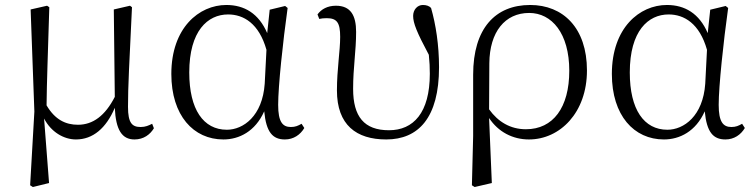

<svg xmlns="http://www.w3.org/2000/svg" viewBox="-20 -546 3034 771"><path d="M285 14C353 14 406 -31 441 -113C445 -24 470 14 520 14C557 14 583 -6 598 -31L591 -49C577 -42 564 -36 545 -36C511 -36 494 -51 494 -117C494 -198 499 -288 510 -517L502 -523L437 -508L441 -157C402 -81 353 -45 293 -45C244 -45 201 -65 167 -123C168 -219 172 -317 178 -517L169 -523L103 -508L118 -98L101 198L112 205L177 189L157 -70C185 -16 236 14 285 14Z M877 14C940 14 1005 -18 1041 -99C1049 -15 1075 14 1124 14C1159 14 1186 -5 1202 -32L1191 -49C1177 -41 1166 -36 1148 -36C1115 -36 1097 -56 1097 -125C1097 -199 1116 -379 1135 -514L1125 -522L1063 -507L1053 -413C1019 -492 961 -526 889 -526C779 -526 668 -434 668 -249C668 -82 757 14 877 14ZM1050 -346 1043 -210C1034 -80 957 -25 891 -25C797 -25 740 -106 740 -255C740 -422 814 -488 896 -488C958 -488 1020 -452 1050 -346Z M1531 14C1660 14 1743 -73 1743 -276C1743 -365 1730 -448 1711 -514C1704 -522 1692 -526 1678 -526C1656 -526 1639 -507 1639 -482C1639 -453 1654 -416 1702 -326C1705 -298 1706 -274 1706 -250C1706 -93 1640 -23 1542 -23C1442 -23 1398 -78 1398 -189C1398 -276 1410 -340 1410 -418C1410 -484 1388 -523 1329 -523C1295 -523 1270 -509 1255 -488L1262 -470C1270 -472 1281 -473 1292 -473C1333 -473 1346 -455 1346 -398C1346 -342 1333 -267 1333 -183C1333 -44 1411 14 1531 14Z M1875 198 1886 205 1955 189 1944 -72C1981 -16 2039 14 2104 14C2229 14 2337 -94 2337 -263C2337 -434 2241 -526 2109 -526C1969 -526 1880 -432 1880 -246V0ZM1944 -107 1945 -292C1946 -418 2008 -494 2105 -494C2196 -494 2266 -412 2266 -262C2266 -114 2201 -27 2092 -27C2029 -27 1980 -57 1944 -107Z M2646 14C2709 14 2774 -18 2810 -99C2818 -15 2844 14 2893 14C2928 14 2955 -5 2971 -32L2960 -49C2946 -41 2935 -36 2917 -36C2884 -36 2866 -56 2866 -125C2866 -199 2885 -379 2904 -514L2894 -522L2832 -507L2822 -413C2788 -492 2730 -526 2658 -526C2548 -526 2437 -434 2437 -249C2437 -82 2526 14 2646 14ZM2819 -346 2812 -210C2803 -80 2726 -25 2660 -25C2566 -25 2509 -106 2509 -255C2509 -422 2583 -488 2665 -488C2727 -488 2789 -452 2819 -346Z"/></svg>

Font: Noto Serif JP Light
Style: Regular
Weight: 300
Designer: Ryoko NISHIZUKA 西塚涼子 (kana & ideographs); Frank Grießhammer (Latin, Greek & Cyrillic); Wenlong ZHANG 张文龙 (bopomofo); San
Foundry: Adobe
Version: Version 2.001;hotconv 1.1.0;makeotfexe 2.6.0